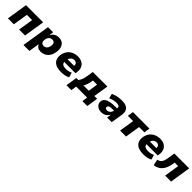

<svg xmlns="http://www.w3.org/2000/svg" viewBox="525 -2378 4417 4417"><g transform="rotate(45 2733.0 -170.0)"><path d="M38 0 118 -509H676L595 0H402L460 -366H289L231 0Z M724 180 833 -510H1000L986 -416H993Q1017 -455 1046.5 -477.5Q1076 -500 1109.5 -510Q1143 -520 1180 -520Q1257 -520 1304 -483.5Q1351 -447 1369 -384.5Q1387 -322 1374 -245Q1363 -169 1328.5 -111.5Q1294 -54 1238.5 -21.5Q1183 11 1105 11Q1049 11 1015 -12.5Q981 -36 965 -73H958L917 180ZM1067 -131Q1101 -131 1125.5 -146.5Q1150 -162 1166 -189.5Q1182 -217 1188 -255Q1197 -313 1177 -345.5Q1157 -378 1105 -378Q1072 -378 1047 -363.5Q1022 -349 1006 -321.5Q990 -294 984 -255Q975 -198 996 -164.5Q1017 -131 1067 -131Z M1780 11Q1664 11 1596 -23.5Q1528 -58 1502 -120.5Q1476 -183 1489 -265Q1502 -341 1542.5 -398.5Q1583 -456 1649.5 -488Q1716 -520 1805 -520Q1880 -520 1937 -488.5Q1994 -457 2021.5 -395.5Q2049 -334 2035 -243L2030 -207H1634L1649 -305H1896L1885 -289Q1891 -327 1882.5 -352Q1874 -377 1852.5 -390.5Q1831 -404 1798 -404Q1765 -404 1738.5 -388.5Q1712 -373 1694.5 -346Q1677 -319 1670 -281L1666 -257Q1658 -209 1669.5 -178.5Q1681 -148 1714 -133.5Q1747 -119 1802 -119Q1840 -119 1884 -128.5Q1928 -138 1959 -155L1993 -37Q1945 -11 1888.5 0Q1832 11 1780 11Z M2077 135 2121 -143H2188Q2209 -171 2224 -201.5Q2239 -232 2250 -273Q2261 -314 2270 -371L2291 -509H2765L2707 -143H2798L2755 135H2595L2616 0H2258L2237 135ZM2356 -138H2530L2567 -372H2432L2424 -323Q2416 -274 2398.5 -223Q2381 -172 2356 -138Z M3080 11Q3018 11 2974.5 -13.5Q2931 -38 2910 -78.5Q2889 -119 2897 -168Q2905 -215 2942.5 -247Q2980 -279 3051.5 -295Q3123 -311 3233 -311H3301L3288 -225H3233Q3188 -225 3156 -221Q3124 -217 3106 -204.5Q3088 -192 3085 -167Q3080 -143 3096.5 -128Q3113 -113 3146 -113Q3173 -113 3197.5 -126Q3222 -139 3240 -162.5Q3258 -186 3263 -219L3278 -316Q3285 -360 3259.5 -377Q3234 -394 3178 -394Q3140 -394 3091.5 -383.5Q3043 -373 2986 -347L2956 -462Q3000 -482 3044.5 -495Q3089 -508 3135.5 -514Q3182 -520 3233 -520Q3316 -520 3371 -495Q3426 -470 3449.5 -417Q3473 -364 3460 -280L3415 0H3264L3279 -97H3272Q3252 -63 3224 -38.5Q3196 -14 3160 -1.5Q3124 11 3080 11Z M3688 0 3746 -366H3574L3596 -509H4134L4112 -366H3940L3882 0Z M4456 11Q4340 11 4272 -23.5Q4204 -58 4178 -120.5Q4152 -183 4165 -265Q4178 -341 4218.5 -398.5Q4259 -456 4325.5 -488Q4392 -520 4481 -520Q4556 -520 4613 -488.5Q4670 -457 4697.5 -395.5Q4725 -334 4711 -243L4706 -207H4310L4325 -305H4572L4561 -289Q4567 -327 4558.5 -352Q4550 -377 4528.5 -390.5Q4507 -404 4474 -404Q4441 -404 4414.5 -388.5Q4388 -373 4370.5 -346Q4353 -319 4346 -281L4342 -257Q4334 -209 4345.5 -178.5Q4357 -148 4390 -133.5Q4423 -119 4478 -119Q4516 -119 4560 -128.5Q4604 -138 4635 -155L4669 -37Q4621 -11 4564.5 0Q4508 11 4456 11Z M4798 17 4766 -130Q4799 -136 4824 -150.5Q4849 -165 4866.5 -188.5Q4884 -212 4895.5 -244.5Q4907 -277 4914 -319L4944 -509H5427L5347 0H5153L5211 -366H5097L5089 -312Q5077 -241 5054 -184Q5031 -127 4995.5 -84.5Q4960 -42 4910.5 -16Q4861 10 4798 17Z"/></g></svg>

Font: Nunito Sans 6pt Black
Style: Italic
Weight: 900
Italic angle: -9°
Version: Version 3.101;gftools[0.9.27]